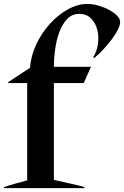

<svg xmlns="http://www.w3.org/2000/svg" viewBox="-20 -969 639 989"><path d="M0 -5Q1.2 -6.2 20 -11.9Q38.8 -17.5 61.2 -23.8Q87.5 -31.2 120 -40V-541.2H22.5V-546.2L135 -620Q138.8 -681.2 166.9 -740.6Q195 -800 236.9 -846.2Q278.8 -892.5 329.4 -920.6Q380 -948.8 430 -948.8Q457.5 -948.8 487.5 -940Q517.5 -931.2 541.9 -918.1Q566.2 -905 582.5 -888.8Q598.8 -872.5 598.8 -856.2Q598.8 -840 587.5 -816.9Q576.2 -793.8 557.5 -768.8Q538.8 -743.8 515 -717.5Q491.2 -691.2 465 -670L460 -673.8Q478.8 -703.8 484.4 -741.9Q490 -780 481.2 -815Q472.5 -850 449.4 -873.8Q426.2 -897.5 387.5 -897.5Q351.2 -897.5 326.2 -871.2Q301.2 -845 286.2 -805Q271.2 -765 264.4 -716.9Q257.5 -668.8 257.5 -625H448.8L411.2 -541.2H257.5V-42.5Q301.2 -32.5 335 -25Q365 -18.8 389.4 -12.5Q413.8 -6.2 415 -5V0H0Z"/></svg>

Font: Equateur
Style: Regular
Weight: 400
Designer: Ange Degheest & Eugénie Bidaut
Foundry: Velvetyne Type Foundry
Version: Version 1.000;FEAKit 1.0